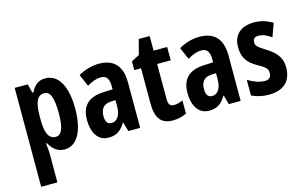

<svg xmlns="http://www.w3.org/2000/svg" viewBox="-105 -948 2348 1474"><g transform="rotate(-15 1069.0 -211.0)"><path d="M306 -556C259 -556 223 -539 189 -475H182L164 -546H60V240H189V10C189 -3 187 -29 182 -72H189C219 -16 260 10 310 10C408 10 468 -96 468 -272C468 -454 406 -556 306 -556ZM268 -448C317 -448 337 -389 337 -271C337 -157 316 -101 268 -101C214 -101 189 -150 189 -259V-287C189 -400 214 -448 268 -448Z M731 -558C676 -558 617 -541 567 -512L608 -416C654 -442 686 -453 721 -453C764 -453 783 -421 783 -370V-341L711 -338C594 -333 532 -279 532 -163C532 -74 568 10 659 10C723 10 760 -17 793 -73H796L817 0H911V-363C911 -494 847 -558 731 -558ZM745 -253 783 -255V-204C783 -136 754 -93 711 -93C679 -93 662 -113 662 -161C662 -216 689 -251 745 -253Z M1208 -102C1177 -102 1164 -121 1164 -158V-440H1272V-546H1164V-662H1077L1046 -543L982 -509V-440H1036V-162C1036 -46 1075 10 1169 10C1208 10 1249 1 1279 -15V-119C1250 -108 1229 -102 1208 -102Z M1530 -558C1475 -558 1416 -541 1366 -512L1407 -416C1453 -442 1485 -453 1520 -453C1563 -453 1582 -421 1582 -370V-341L1510 -338C1393 -333 1331 -279 1331 -163C1331 -74 1367 10 1458 10C1522 10 1559 -17 1592 -73H1595L1616 0H1710V-363C1710 -494 1646 -558 1530 -558ZM1544 -253 1582 -255V-204C1582 -136 1553 -93 1510 -93C1478 -93 1461 -113 1461 -161C1461 -216 1488 -251 1544 -253Z M2114 -160C2114 -249 2061 -291 2000 -330C1932 -371 1926 -384 1926 -408C1926 -434 1940 -448 1970 -448C2014 -448 2038 -430 2072 -409L2110 -514C2060 -544 2014 -556 1963 -556C1858 -556 1797 -500 1797 -405C1797 -322 1830 -274 1904 -233C1983 -190 1981 -173 1981 -149C1981 -118 1964 -100 1931 -100C1881 -100 1833 -122 1797 -145V-20C1840 0 1882 10 1933 10C2044 10 2114 -43 2114 -160Z"/></g></svg>

Font: Noto Sans Tamil ExtraCondensed
Style: Bold
Weight: 700
Width: 2
Designer: Jelle Bosma - Monotype Design Team
Foundry: Monotype Imaging Inc.
Version: Version 2.004